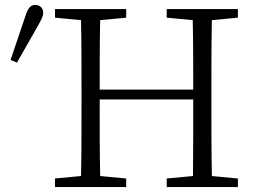

<svg xmlns="http://www.w3.org/2000/svg" viewBox="-20 -762 1040 782"><path d="M659 -690 765 -680C767 -589 767 -497 767 -397H386C386 -488 386 -585 388 -680L494 -690V-725H204V-690L310 -680C312 -584 312 -487 312 -390V-335C312 -237 312 -140 310 -45L204 -35V0H494V-35L388 -45C386 -136 386 -232 386 -357H767C767 -242 767 -141 766 -45L659 -35V0H949V-35L843 -45C841 -141 841 -238 841 -335V-390C841 -488 841 -585 843 -680L949 -690V-725H659ZM23 -518 49 -507 134 -656C149 -684 156 -695 156 -710C156 -730 142 -742 123 -742C104 -742 93 -728 83 -695Z"/></svg>

Font: Kiri Minchoo Light
Style: Regular
Weight: 300
Designer: Ryoko NISHIZUKA 西塚涼子 (kana & ideographs); Frank Grießhammer (Latin, Greek & Cyrillic);
akenotsuki.com/eyeben/fonts/ (U+
Foundry: Adobe
akenotsuki.com/eyeben/fonts/
Version: Version 4.002;hotconv 1.0.119;makeotfexe 2.5.65604